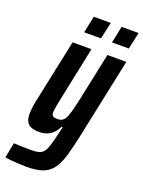

<svg xmlns="http://www.w3.org/2000/svg" viewBox="-198 -753 770 1031"><g transform="rotate(20 187.0 -237.5)"><path d="M88 203Q67 203 44.5 201.5Q22 200 1.5 198.5Q-19 197 -35 194L-18 107Q-3 108 14 108.5Q31 109 48.5 109.5Q66 110 81 110Q110 110 127 104.5Q144 99 154 85Q164 71 171.5 46Q179 21 188 -17Q191 -29 193.5 -40.5Q196 -52 199 -63H192Q180 -38 164 -23.5Q148 -9 128.5 -2.5Q109 4 88 4Q59 4 41 -4Q23 -12 15 -28.5Q7 -45 7 -71Q7 -90 11 -117Q15 -144 23 -178L93 -510H201L142 -228Q133 -185 128.5 -160Q124 -135 123 -122Q123 -110 127 -104.5Q131 -99 138.5 -97Q146 -95 157 -95Q174 -95 185 -102Q196 -109 204 -126.5Q212 -144 220 -175Q228 -206 238 -254L292 -510H400L306 -64Q290 13 275 64.5Q260 116 238 146.5Q216 177 180.5 190Q145 203 88 203ZM292 -582 312 -678H409L388 -582ZM133 -582 153 -678H250L229 -582Z"/></g></svg>

Font: Saira ExtraCondensed
Style: Bold Italic
Weight: 700
Width: 2
Italic angle: -12°
Designer: Hector Gatti with collaboration of the Omnibus-Type team
Foundry: Omnibus-Type
Version: Version 1.101